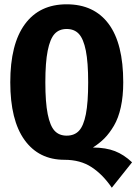

<svg xmlns="http://www.w3.org/2000/svg" viewBox="-20 -730 634 893"><path d="M412.1 -43.9Q472.7 -43.5 514.6 -27.1Q556.6 -10.7 594.2 24.9L500 143.1Q458.5 82 406.2 47.6Q354 13.2 279.8 13.2Q160.6 13.2 94.2 -78.9Q27.8 -170.9 27.8 -347.2Q27.8 -524.9 95.7 -617.4Q163.6 -710 290 -710Q417.5 -710 485.4 -618.7Q553.2 -527.3 553.2 -347.2Q553.2 -282.7 542 -231.7Q530.8 -180.7 510 -145.5Q489.3 -110.4 466.1 -86.9Q442.9 -63.5 412.1 -43.9ZM190.9 -347.2Q190.9 -253.9 201.9 -199.2Q212.9 -144.5 233.9 -121.8Q254.9 -99.1 290 -99.1Q326.2 -99.1 347.4 -121.8Q368.7 -144.5 379.4 -199Q390.1 -253.4 390.1 -347.2Q390.1 -439.9 379.2 -494.6Q368.2 -549.3 346.9 -572.3Q325.7 -595.2 290 -595.2Q254.9 -595.2 233.9 -572.3Q212.9 -549.3 201.9 -494.6Q190.9 -439.9 190.9 -347.2Z"/></svg>

Font: Fira Sans Compressed
Style: Bold
Weight: 700
Width: 1
Designer: Carrois Corporate & Edenspiekermann AG
Foundry: Carrois Corporate GbR & Edenspiekermann AG
Version: Version 4.203;PS 004.203;hotconv 1.0.88;makeotf.lib2.5.64775